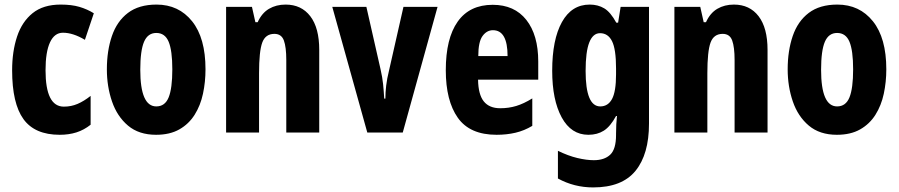

<svg xmlns="http://www.w3.org/2000/svg" viewBox="-20 -579 3927 839"><path d="M241 10Q132 10 82.5 -58.5Q33 -127 33 -272Q33 -354 54.5 -419Q76 -484 122.5 -521.5Q169 -559 245 -559Q293 -559 327 -549Q361 -539 390 -521L351 -405Q299 -436 255 -436Q218 -436 198.5 -394Q179 -352 179 -272Q179 -113 259 -113Q291 -113 319 -125Q347 -137 376 -160V-34Q347 -11 314 -0.5Q281 10 241 10Z M878 -276Q878 -221 867 -169.5Q856 -118 830.5 -77.5Q805 -37 763.5 -13.5Q722 10 662 10Q587 10 539.5 -30Q492 -70 469.5 -135.5Q447 -201 447 -276Q447 -357 469 -421.5Q491 -486 539 -522.5Q587 -559 664 -559Q761 -559 819.5 -486Q878 -413 878 -276ZM593 -274Q593 -114 663 -114Q701 -114 717 -153.5Q733 -193 733 -276Q733 -358 717 -396.5Q701 -435 663 -435Q626 -435 609.5 -396.5Q593 -358 593 -274Z M1228 -559Q1297 -559 1336 -508Q1375 -457 1375 -361V0H1231V-317Q1231 -373 1220.5 -402Q1210 -431 1179 -431Q1140 -431 1126 -393Q1112 -355 1112 -259V0H968V-549H1081L1096 -482H1106Q1124 -522 1155.5 -540.5Q1187 -559 1228 -559Z M1585 0 1432 -549H1581L1643 -276Q1651 -241 1654 -211.5Q1657 -182 1659 -148H1664Q1664 -175 1667.5 -205Q1671 -235 1680 -271L1743 -549H1892L1740 0Z M2133 -558Q2228 -558 2280 -492Q2332 -426 2332 -310V-231H2069Q2070 -166 2094 -136Q2118 -106 2166 -106Q2203 -106 2236 -116Q2269 -126 2306 -149V-29Q2271 -8 2232.5 1Q2194 10 2150 10Q2033 10 1980.5 -64.5Q1928 -139 1928 -272Q1928 -411 1980 -484.5Q2032 -558 2133 -558ZM2134 -447Q2107 -447 2088.5 -421.5Q2070 -396 2070 -334H2198Q2198 -447 2134 -447Z M2557 -559Q2593 -559 2620.5 -542.5Q2648 -526 2673 -480H2681L2692 -549H2816V-39Q2816 95 2757 167.5Q2698 240 2572 240Q2489 240 2418 201V80Q2463 102 2503 111.5Q2543 121 2575 121Q2621 121 2646.5 97Q2672 73 2672 11V5Q2672 -36 2676 -72H2672Q2647 -26 2618.5 -8Q2590 10 2551 10Q2476 10 2434.5 -66Q2393 -142 2393 -270Q2393 -406 2435.5 -482.5Q2478 -559 2557 -559ZM2602 -434Q2571 -434 2555 -393.5Q2539 -353 2539 -269Q2539 -114 2603 -114Q2637 -114 2654.5 -146.5Q2672 -179 2672 -254V-280Q2672 -364 2654.5 -399Q2637 -434 2602 -434Z M3187 -559Q3256 -559 3295 -508Q3334 -457 3334 -361V0H3190V-317Q3190 -373 3179.5 -402Q3169 -431 3138 -431Q3099 -431 3085 -393Q3071 -355 3071 -259V0H2927V-549H3040L3055 -482H3065Q3083 -522 3114.5 -540.5Q3146 -559 3187 -559Z M3853 -276Q3853 -221 3842 -169.5Q3831 -118 3805.5 -77.5Q3780 -37 3738.5 -13.5Q3697 10 3637 10Q3562 10 3514.5 -30Q3467 -70 3444.5 -135.5Q3422 -201 3422 -276Q3422 -357 3444 -421.5Q3466 -486 3514 -522.5Q3562 -559 3639 -559Q3736 -559 3794.5 -486Q3853 -413 3853 -276ZM3568 -274Q3568 -114 3638 -114Q3676 -114 3692 -153.5Q3708 -193 3708 -276Q3708 -358 3692 -396.5Q3676 -435 3638 -435Q3601 -435 3584.5 -396.5Q3568 -358 3568 -274Z"/></svg>

Font: Noto Sans Gujarati ExtraCondensed ExtraBold
Style: Regular
Weight: 800
Width: 2
Designer: Jelle Bosma - Monotype Design Team, Universal Thirst
Foundry: Monotype Imaging Inc.
Version: Version 2.106; ttfautohint (v1.8.4.7-5d5b)